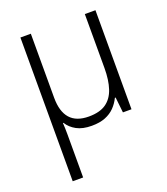

<svg xmlns="http://www.w3.org/2000/svg" viewBox="-141 -630 843 969"><g transform="rotate(-20 281.0 -146.0)"><path d="M485 -532V0H439L430 -83H426Q413 -56 392.5 -35Q372 -14 342 -2Q312 10 269 10Q220 10 188 -7.5Q156 -25 139 -53H136Q137 -41 137.5 -24.5Q138 -8 138 11Q138 30 138 51V240H82V-532H138V-188Q138 -114 171 -76.5Q204 -39 271 -39Q330 -39 364 -63Q398 -87 413 -132.5Q428 -178 428 -242V-532Z"/></g></svg>

Font: Noto Sans Display Light
Style: Regular
Weight: 300
Designer: Monotype Design Team
Foundry: Monotype Imaging Inc.
Version: Version 2.003